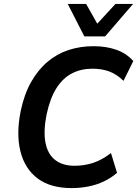

<svg xmlns="http://www.w3.org/2000/svg" viewBox="-20 -951 701 981"><path d="M346 10Q238 10 172.5 -39Q107 -88 84.5 -177Q62 -266 86 -385Q104 -470 139 -532Q174 -594 222.5 -635Q271 -676 330.5 -695.5Q390 -715 458 -715Q523 -715 575 -696.5Q627 -678 661 -639L611 -538Q576 -572 538 -586Q500 -600 452 -600Q395 -600 348.5 -576.5Q302 -553 269 -501.5Q236 -450 218 -366Q201 -280 212.5 -221.5Q224 -163 262 -133.5Q300 -104 361 -104Q410 -104 455 -118.5Q500 -133 547 -169L578 -68Q548 -42 511.5 -24.5Q475 -7 433 1.5Q391 10 346 10ZM411 -765 326 -931H420L477 -830L570 -931H660L517 -765Z"/></svg>

Font: Nunito Sans 7pt SemiCondensed
Style: Bold Italic
Weight: 700
Width: 4
Italic angle: -9°
Designer: Vernon Adams
Foundry: Vernon Adams
Version: Version 3.101;gftools[0.9.27]